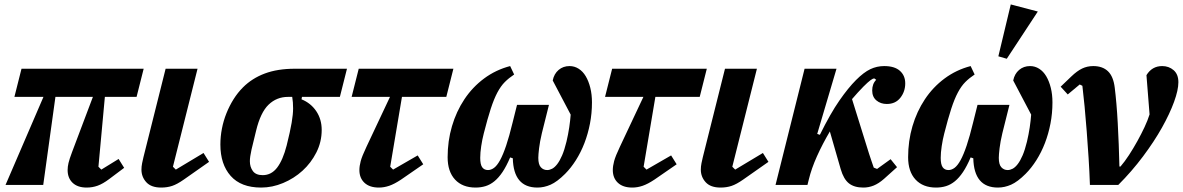

<svg xmlns="http://www.w3.org/2000/svg" viewBox="-20 -834 5335 866"><path d="M176 -397H45L77 -524H628L596 -397H453L424 -82L437 -69L515 -117L540 -77L472 -26Q444 -5 420.5 3.5Q397 12 371 12Q330 12 307.5 -9.5Q285 -31 285 -67Q285 -82 289 -99Q293 -116 305 -148L399 -397H230L175 0H5Z M923 -104 809 -24Q779 -3 756.5 4.5Q734 12 707 12Q662 12 640 -12Q618 -36 618 -69Q618 -83 621 -98Q624 -113 627 -125L727 -524H871L760 -82L773 -69L898 -144Z M1342 -397 1340 -386Q1382 -369 1406.5 -332.5Q1431 -296 1431 -248Q1431 -194 1407 -146.5Q1383 -99 1344.5 -64Q1306 -29 1257 -8.5Q1208 12 1158 12Q1067 12 1020.5 -40.5Q974 -93 974 -182Q974 -218 981 -254Q988 -290 1001.5 -323.5Q1015 -357 1033.5 -386.5Q1052 -416 1076 -440Q1117 -481 1174.5 -502.5Q1232 -524 1310 -524H1545L1513 -397ZM1165 -44Q1204 -44 1230 -78Q1256 -112 1273 -178Q1289 -242 1295.5 -280.5Q1302 -319 1302 -345Q1302 -360 1301 -372.5Q1300 -385 1298 -397H1279Q1228 -397 1191.5 -362Q1155 -327 1135 -244Q1122 -193 1114.5 -159.5Q1107 -126 1107 -107Q1107 -81 1120.5 -62.5Q1134 -44 1165 -44Z M1598 -524H2025L1993 -397H1793L1740 -82L1753 -69L1864 -133L1889 -93L1789 -24Q1759 -4 1735.5 4Q1712 12 1689 12Q1647 12 1624 -9.5Q1601 -31 1601 -67Q1601 -85 1607 -107.5Q1613 -130 1633 -172L1739 -397H1566Z M2456 -361 2424 -233Q2415 -195 2411.5 -165.5Q2408 -136 2408 -122Q2408 -92 2419.5 -79.5Q2431 -67 2448 -67Q2459 -67 2470.5 -73Q2482 -79 2493.5 -94Q2505 -109 2515.5 -133.5Q2526 -158 2535 -195Q2543 -229 2547.5 -259.5Q2552 -290 2554 -317L2473 -471Q2479 -501 2499.5 -518.5Q2520 -536 2549 -536Q2571 -536 2590 -524Q2609 -512 2622 -490Q2635 -468 2642.5 -438Q2650 -408 2650 -372Q2650 -323 2641 -276.5Q2632 -230 2616 -188.5Q2600 -147 2577.5 -111.5Q2555 -76 2529 -50Q2493 -14 2463.5 -1Q2434 12 2404 12Q2296 12 2293 -120L2281 -124Q2264 -84 2246.5 -58Q2229 -32 2210 -16.5Q2191 -1 2170 5.5Q2149 12 2125 12Q2066 12 2032.5 -24Q1999 -60 1999 -125Q1999 -198 2018.5 -264.5Q2038 -331 2074.5 -386Q2111 -441 2163.5 -480Q2216 -519 2281 -536L2299 -498Q2275 -482 2257 -464Q2239 -446 2223.5 -417Q2208 -388 2193.5 -343.5Q2179 -299 2162 -232Q2155 -205 2150.5 -175Q2146 -145 2146 -122Q2146 -92 2155 -79.5Q2164 -67 2181 -67Q2195 -67 2208.5 -77Q2222 -87 2235.5 -111.5Q2249 -136 2263 -177.5Q2277 -219 2292 -281L2312 -361Z M2741 -524H3168L3136 -397H2936L2883 -82L2896 -69L3007 -133L3032 -93L2932 -24Q2902 -4 2878.5 4Q2855 12 2832 12Q2790 12 2767 -9.5Q2744 -31 2744 -67Q2744 -85 2750 -107.5Q2756 -130 2776 -172L2882 -397H2709Z M3446 -104 3332 -24Q3302 -3 3279.5 4.5Q3257 12 3230 12Q3185 12 3163 -12Q3141 -36 3141 -69Q3141 -83 3144 -98Q3147 -113 3150 -125L3250 -524H3394L3283 -82L3296 -69L3421 -144Z M3609 -524H3753L3666 -230L3678 -226Q3726 -323 3766 -380.5Q3806 -438 3841 -473Q3876 -508 3905.5 -522Q3935 -536 3968 -536Q4015 -536 4039 -514.5Q4063 -493 4063 -458Q4063 -421 4041 -393Q4019 -365 3980 -365Q3952 -365 3933 -381Q3914 -397 3914 -426Q3914 -456 3932 -474L3924 -480H3922Q3917 -480 3906 -472Q3895 -464 3874 -443Q3861 -430 3848.5 -416Q3836 -402 3823 -387L3900 -140Q3905 -125 3910 -110Q3915 -95 3921 -78L3936 -72L3997 -116L4026 -80L3967 -27Q3943 -6 3920.5 3Q3898 12 3874 12Q3833 12 3809 -7Q3785 -26 3772 -71L3723 -241Q3690 -185 3665 -129.5Q3640 -74 3628 -24L3622 0H3478Z M4533 -361 4501 -233Q4492 -195 4488.5 -165.5Q4485 -136 4485 -122Q4485 -92 4496.5 -79.5Q4508 -67 4525 -67Q4536 -67 4547.5 -73Q4559 -79 4570.5 -94Q4582 -109 4592.5 -133.5Q4603 -158 4612 -195Q4620 -229 4624.5 -259.5Q4629 -290 4631 -317L4550 -471Q4556 -501 4576.5 -518.5Q4597 -536 4626 -536Q4648 -536 4667 -524Q4686 -512 4699 -490Q4712 -468 4719.5 -438Q4727 -408 4727 -372Q4727 -323 4718 -276.5Q4709 -230 4693 -188.5Q4677 -147 4654.5 -111.5Q4632 -76 4606 -50Q4570 -14 4540.5 -1Q4511 12 4481 12Q4373 12 4370 -120L4358 -124Q4341 -84 4323.5 -58Q4306 -32 4287 -16.5Q4268 -1 4247 5.5Q4226 12 4202 12Q4143 12 4109.5 -24Q4076 -60 4076 -125Q4076 -198 4095.5 -264.5Q4115 -331 4151.5 -386Q4188 -441 4240.5 -480Q4293 -519 4358 -536L4376 -498Q4352 -482 4334 -464Q4316 -446 4300.5 -417Q4285 -388 4270.5 -343.5Q4256 -299 4239 -232Q4232 -205 4227.5 -175Q4223 -145 4223 -122Q4223 -92 4232 -79.5Q4241 -67 4258 -67Q4272 -67 4285.5 -77Q4299 -87 4312.5 -111.5Q4326 -136 4340 -177.5Q4354 -219 4369 -281L4389 -361ZM4539 -814 4661 -782 4521 -569 4483 -580Z M4896 0Q4894 -60 4890 -122Q4886 -184 4881.5 -242.5Q4877 -301 4872 -353.5Q4867 -406 4862 -447L4850 -453L4796 -408L4764 -443L4812 -489Q4838 -514 4861 -525Q4884 -536 4911 -536Q4953 -536 4977.5 -512.5Q5002 -489 5008 -438Q5012 -406 5015.5 -365.5Q5019 -325 5021.5 -278.5Q5024 -232 5026 -182Q5028 -132 5029 -83H5034Q5053 -105 5072.5 -135Q5092 -165 5110 -197.5Q5128 -230 5142.5 -261Q5157 -292 5165 -318L5151 -495Q5176 -536 5222 -536Q5252 -536 5273.5 -517.5Q5295 -499 5295 -463Q5295 -428 5275.5 -374.5Q5256 -321 5221 -258.5Q5186 -196 5135.5 -128.5Q5085 -61 5024 0Z"/></svg>

Font: IBM Plex Serif
Style: Bold Italic
Weight: 700
Italic angle: -14°
Designer: Mike Abbink, Paul van der Laan, Pieter van Rosmalen
Foundry: Bold Monday
Version: Version 3.001